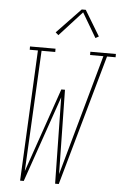

<svg xmlns="http://www.w3.org/2000/svg" viewBox="-63 -1005 674 1049"><g transform="rotate(5 274.5 -480.5)"><path d="M88 0 123 -717H78V-735H218V-717H143L109 -54L269 -516H289L297 -54L482 -717H409V-735H549V-717H502L300 0H280L272 -473L108 0ZM227 -810 211 -824 342 -961H364L448 -822L430 -812L351 -946Z"/></g></svg>

Font: Iosevka Slab Thin Oblique
Style: Regular
Weight: 100
Italic angle: -9°
Monospace: yes
Designer: Belleve Invis
Foundry: Belleve Invis
Version: Version 11.1.0; ttfautohint (v1.8.3)